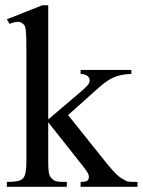

<svg xmlns="http://www.w3.org/2000/svg" viewBox="-20 -715 546 735"><path d="M288.6 0V-18.6Q302.7 -18.6 309.6 -20.8Q316.4 -22.9 318.8 -29.8Q320.3 -33.7 320.3 -37.6Q320.3 -42 318.6 -46.9Q316.9 -51.8 312.7 -58.3Q308.6 -64.9 301.3 -74.2L164.6 -247.1V-101.1Q164.6 -85 165 -74.2Q165.5 -63.5 166.7 -55.9Q168 -48.3 169.9 -43.5Q171.9 -38.6 175.3 -34.7Q179.7 -29.8 183.8 -26.6Q188 -23.4 194.3 -21.5Q200.7 -19.5 210.4 -19Q220.2 -18.6 235.8 -18.6V0H6.3V-18.6Q29.8 -18.6 44.9 -21.2Q60.1 -23.9 68.4 -32.7Q75.2 -40 78.1 -55.7Q81.1 -71.3 81.1 -98.1V-505.4Q81.1 -543.9 80.6 -565.9Q80.1 -587.9 78.6 -599.9Q77.1 -611.8 74.5 -616.5Q71.8 -621.1 67.4 -624.5Q64.5 -627 60.5 -628.9Q56.6 -630.9 50.8 -631.3Q44.9 -631.8 36.6 -630.1Q28.3 -628.4 16.6 -623.5L6.3 -641.1L141.6 -694.8H164.6V-257.8L277.3 -353.5Q293 -366.7 302.2 -375.2Q311.5 -383.8 316.2 -389.6Q320.8 -395.5 322 -399.4Q323.2 -403.3 323.2 -406.7Q323.2 -417 315.4 -423.8Q307.6 -430.7 288.6 -432.1V-447.3H482.9V-432.1Q442.9 -430.7 417 -419.4Q403.8 -414.1 389.4 -404.3Q375 -394.5 357.9 -379.4L240.7 -274.4L357.9 -127.9Q377 -104 389.9 -88.1Q402.8 -72.3 411.9 -62.3Q420.9 -52.2 427.2 -46.4Q433.6 -40.5 439 -36.6Q444.3 -32.7 450 -29.8Q455.6 -26.9 463.9 -22Q468.8 -19.5 479.5 -19Q490.2 -18.6 506.3 -18.6V0Z"/></svg>

Font: Doulos SIL Cyr
Style: Regular
Weight: 400
Designer: Walt Agee, Victor Gaultney, Peter Martin, Debbi Hosken, Becca Hirsbrunner
Foundry: SIL International
Version: Version 5.000